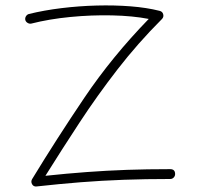

<svg xmlns="http://www.w3.org/2000/svg" viewBox="-20 -689 729 704"><path d="M72.8 -615.7Q71.3 -623 75.2 -629.4Q79.1 -635.7 85.9 -637.7Q141.6 -651.4 205.6 -659.2Q269.5 -667 334.5 -668.7Q399.4 -670.4 458.7 -665.8Q518.1 -661.1 564.5 -649.4Q575.7 -647 578.4 -636.7Q581.1 -626.5 573.7 -619.1Q485.4 -530.8 410.9 -434.6Q336.4 -338.4 271.7 -239.7Q207 -141.1 146.5 -44.4Q224.6 -52.7 297.4 -58.1Q370.1 -63.5 444.8 -66.2Q519.5 -68.8 604 -68.8Q622.1 -68.8 622.1 -50.8Q622.1 -43.5 616.9 -38.1Q611.8 -32.7 604 -32.7Q513.7 -32.7 433.6 -29.8Q353.5 -26.9 275.9 -20.8Q198.2 -14.6 114.7 -5.4Q103 -3.9 97.7 -13.4Q92.3 -22.9 97.7 -32.2Q187.5 -179.7 289.3 -330.6Q391.1 -481.4 525.4 -619.6Q466.8 -630.9 391.1 -632.6Q315.4 -634.3 237.5 -626.7Q159.7 -619.1 94.7 -602.5Q87.9 -601.1 81.3 -605Q74.7 -608.9 72.8 -615.7Z"/></svg>

Font: Mikhak-DS1-FD ExtraLight
Style: Regular
Weight: 200
Designer: Amin Abedi
Version: Version 3.2